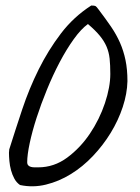

<svg xmlns="http://www.w3.org/2000/svg" viewBox="-20 -667 496 679"><path d="M11.7 -127Q11.7 -127.9 12.2 -132.3Q12.7 -136.7 12.7 -138.7Q34.2 -207 58.6 -280.3Q83 -353.5 116.7 -421.4Q150.4 -489.3 195.3 -548.3Q240.2 -607.4 302.7 -647.5Q314.5 -647.5 317.9 -645.5Q321.3 -643.6 329.1 -632.8Q353.5 -600.6 372.6 -572.8Q391.6 -544.9 404.3 -516.1Q417 -487.3 423.8 -454.6Q430.7 -421.9 430.7 -379.9Q429.7 -335.9 414.1 -288.6Q398.4 -241.2 371.6 -197.3Q344.7 -153.3 308.6 -115.2Q272.5 -77.1 230.5 -51.3Q188.5 -25.4 142.6 -14.2Q96.7 -2.9 50.8 -12.7Q38.1 -21.5 30.8 -35.2Q23.4 -48.8 19 -64.9Q14.6 -81.1 13.2 -97.7Q11.7 -114.3 11.7 -127ZM76.2 -93.8Q76.2 -85.9 80.1 -82Q84 -78.1 89.8 -76.7Q95.7 -75.2 102.5 -75.2Q109.4 -75.2 115.2 -75.2Q170.9 -75.2 217.3 -109.4Q263.7 -143.6 297.9 -194.3Q332 -245.1 351.1 -302.2Q370.1 -359.4 370.1 -405.3Q370.1 -436.5 367.7 -459.5Q365.2 -482.4 356.9 -502Q348.6 -521.5 333 -540.5Q317.4 -559.6 291 -582Q266.6 -564.5 240.7 -528.3Q214.8 -492.2 190.9 -446.8Q167 -401.4 146 -350.1Q125 -298.8 109.4 -250.5Q93.8 -202.1 85 -160.6Q76.2 -119.1 76.2 -93.8Z"/></svg>

Font: La Belle Aurore
Style: Regular
Weight: 400
Version: Version 1.001 2001